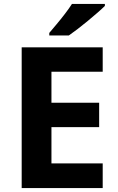

<svg xmlns="http://www.w3.org/2000/svg" viewBox="-20 -954 600 974"><path d="M501 0H90V-714H501V-590H241V-433H483V-309H241V-125H501ZM512 -924Q498 -910 475 -890Q452 -870 425.5 -848Q399 -826 373.5 -806.5Q348 -787 329 -774H230V-787Q246 -806 267.5 -831.5Q289 -857 310 -884.5Q331 -912 345 -934H512Z"/></svg>

Font: Noto Sans Sinhala UI
Style: Bold
Weight: 700
Designer: Jelle Bosma - Monotype Design Team
Foundry: Monotype Imaging Inc.
Version: Version 2.006; ttfautohint (v1.8.4.7-5d5b)